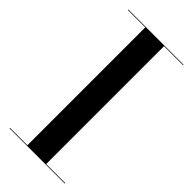

<svg xmlns="http://www.w3.org/2000/svg" viewBox="-238 -804 857 857"><g transform="rotate(45 191.0 -375.0)"><path d="M19.2 -3H129.2V-747H19.2V-750H367.8V-747H247.8V-3H367.8V0H19.2Z"/></g></svg>

Font: Bodoni* 72 Medium
Style: Regular
Weight: 500
Version: Version 1.002; ttfautohint (v0.97) -l 8 -r 50 -G 200 -x 14 -